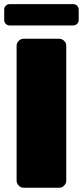

<svg xmlns="http://www.w3.org/2000/svg" viewBox="-28 -882 390 902"><path d="M-8.3 -787.5V-837.5Q-8.3 -847.5 -0.8 -855Q6.7 -862.5 16.7 -862.5H316.7Q326.7 -862.5 334.2 -855Q341.7 -847.5 341.7 -837.5V-787.5Q341.7 -777.5 334.2 -770Q326.7 -762.5 316.7 -762.5H16.7Q6.7 -762.5 -0.8 -770Q-8.3 -777.5 -8.3 -787.5ZM50 -33.3V-666.7Q50 -680 60 -690Q70 -700 83.3 -700H250Q263.3 -700 273.3 -690Q283.3 -680 283.3 -666.7V-33.3Q283.3 -20 273.3 -10Q263.3 0 250 0H83.3Q70 0 60 -10Q50 -20 50 -33.3Z"/></svg>

Font: BoonTook Mon
Style: Regular
Weight: 400
Designer: Sungsit Sawaiwan
Foundry: FontUni
Version: Version 3.0